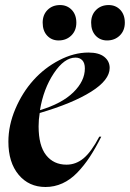

<svg xmlns="http://www.w3.org/2000/svg" viewBox="-20 -728 514 760"><path d="M13.2 -167Q13.2 -231.9 40.8 -296.9Q68.4 -361.8 112.3 -410.6Q156.2 -459.5 214.4 -489.7Q272.5 -520 330.1 -520Q371.6 -520 392.8 -502.9Q414.1 -485.8 414.1 -459Q414.1 -411.1 340.6 -365Q267.1 -318.8 137.2 -280.8Q132.8 -254.9 132.8 -228Q132.8 -151.4 162.6 -113.8Q192.4 -76.2 243.2 -76.2Q280.8 -76.2 311.3 -101.8Q341.8 -127.4 373 -187H380.9Q357.9 -141.1 335.4 -106.9Q313 -72.8 285.9 -44.7Q258.8 -16.6 227.1 -2.2Q195.3 12.2 160.2 12.2Q94.2 12.2 53.7 -36.4Q13.2 -85 13.2 -167ZM138.2 -292Q224.6 -317.9 270.3 -362.5Q315.9 -407.2 315.9 -457Q315.9 -478.5 305.9 -489.3Q295.9 -500 278.8 -500Q234.4 -500 193.1 -438Q151.9 -376 138.2 -292ZM148.9 -638.2Q148.9 -669.4 168.2 -688.7Q187.5 -708 217.8 -708Q245.6 -708 263.9 -689Q282.2 -669.9 282.2 -638.2Q282.2 -606.9 262.2 -587.4Q242.2 -567.9 211.9 -567.9Q184.6 -567.9 166.7 -586.9Q148.9 -606 148.9 -638.2ZM340.8 -638.2Q340.8 -669.4 360.4 -688.7Q379.9 -708 410.2 -708Q438 -708 456.1 -689Q474.1 -669.9 474.1 -638.2Q474.1 -606.9 454.1 -587.4Q434.1 -567.9 403.8 -567.9Q376.5 -567.9 358.6 -586.9Q340.8 -606 340.8 -638.2Z"/></svg>

Font: Nyght Serif Medium Italic
Style: Regular
Weight: 500
Italic angle: -16°
Designer: Maksym Kobuzan
Version: Version 0.410;Glyphs 3.1.2 (3151)